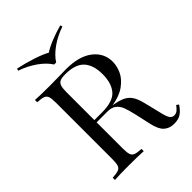

<svg xmlns="http://www.w3.org/2000/svg" viewBox="-218 -852 969 969"><g transform="rotate(-45 266.0 -368.0)"><path d="M532.3 -40.3Q513.7 -12.9 495.2 -0.8Q476.6 11.3 446 11.3Q412.9 11.3 391.5 -8.1Q370.2 -27.4 359.7 -75.8L341.9 -156.5Q332.3 -198.4 323.8 -221Q315.3 -243.5 298.4 -257.3Q281.5 -271 250.8 -271H174.2V-85.5Q174.2 -54.8 179 -41.1Q183.9 -27.4 197.2 -22.6Q210.5 -17.7 239.5 -16.1V0Q202.4 -2.4 137.1 -2.4Q67.7 -2.4 33.9 0V-16.1Q62.9 -17.7 76.2 -22.6Q89.5 -27.4 94.4 -41.1Q99.2 -54.8 99.2 -85.5V-485.5Q99.2 -516.1 94.4 -529.8Q89.5 -543.5 76.2 -548.4Q62.9 -553.2 33.9 -554.8V-571Q67.7 -568.5 132.3 -568.5L219.4 -569.4Q234.7 -570.2 254 -570.2Q347.6 -570.2 398 -531Q448.4 -491.9 448.4 -429.8Q448.4 -398.4 433.5 -366.5Q418.5 -334.7 383.5 -309.3Q348.4 -283.9 291.9 -275L301.6 -273.4Q354.8 -264.5 379 -241.1Q403.2 -217.7 414.5 -166.9L434.7 -84.7Q442.7 -47.6 451.6 -33.1Q460.5 -18.5 475.8 -18.5Q489.5 -18.5 498.8 -25.8Q508.1 -33.1 520.2 -49.2ZM174.2 -485.5V-287.1H228.2Q308.1 -287.1 337.9 -322.6Q367.7 -358.1 367.7 -421Q367.7 -487.1 336.3 -521Q304.8 -554.8 233.9 -554.8Q208.9 -554.8 196.4 -549.2Q183.9 -543.5 179 -529Q174.2 -514.5 174.2 -485.5ZM394.4 -735.5Q342.7 -717.7 302.8 -689.1Q262.9 -660.5 243.5 -629H229Q209.7 -660.5 169.8 -689.1Q129.8 -717.7 78.2 -735.5L82.3 -746.8Q130.6 -736.3 177.8 -721Q225 -705.6 252.4 -690.3Q275 -705.6 313.3 -721Q351.6 -736.3 390.3 -746.8Z"/></g></svg>

Font: Playfair Display
Style: Regular
Weight: 400
Designer: Claus Eggers Sørensen
Foundry: Claus Eggers Sørensen
Version: Version 1.005; ttfautohint (v1.2) -l 10 -r 42 -G 200 -x 21 -